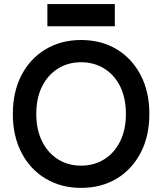

<svg xmlns="http://www.w3.org/2000/svg" viewBox="-20 -912 800 947"><path d="M380 14.7Q281.7 14.7 205.3 -30.8Q129 -76.3 86.2 -158.5Q43.3 -240.7 43.3 -350Q43.3 -459.3 86.2 -541.5Q129 -623.7 205.3 -669.2Q281.7 -714.7 380 -714.7Q479.3 -714.7 555.2 -669.2Q631 -623.7 673.8 -541.5Q716.7 -459.3 716.7 -350Q716.7 -240.7 673.8 -158.5Q631 -76.3 555.2 -30.8Q479.3 14.7 380 14.7ZM380 -95Q444 -95 494.2 -126.3Q544.3 -157.7 572.7 -215Q601 -272.3 601 -350Q601 -428.7 572.7 -485.7Q544.3 -542.7 494.2 -573.8Q444 -605 380 -605Q316 -605 266 -573.8Q216 -542.7 187.5 -485.7Q159 -428.7 159 -350Q159 -272.3 187.5 -215Q216 -157.7 266 -126.3Q316 -95 380 -95ZM213.7 -782.3V-892H546.3V-782.3Z"/></svg>

Font: Fustat
Style: Regular
Weight: 400
Designer: Mohamed Gaber, Khaled Hosny, Laura Garcia Mut
Foundry: Kief Type Foundry, Alif Type Foundry, Hard Type Foundry
Version: Version 1.007